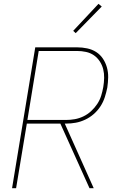

<svg xmlns="http://www.w3.org/2000/svg" viewBox="-20 -982 640 1002"><path d="M43 0 164 -735H382Q409 -735 435 -729.5Q461 -724 482 -710.5Q503 -697 517 -676Q531 -655 538 -630Q545 -605 544.5 -578.5Q544 -552 540 -525Q535 -500 527 -475Q519 -450 504.5 -427.5Q490 -405 469.5 -387Q449 -369 424.5 -357.5Q400 -346 375 -341.5Q350 -337 325 -337H318L469 0H447L295 -337H120L64 0ZM123 -356H325Q347 -356 370 -360Q393 -364 415 -374.5Q437 -385 455.5 -402Q474 -419 487.5 -439.5Q501 -460 508 -482.5Q515 -505 519 -528Q523 -552 523.5 -575.5Q524 -599 518.5 -621Q513 -643 500.5 -662Q488 -681 470 -693.5Q452 -706 429 -711Q406 -716 382 -716H182ZM375 -809 362 -821 494 -962 511 -948Z"/></svg>

Font: Iosevka Aile Thin
Style: Italic
Weight: 100
Italic angle: -9°
Designer: Belleve Invis
Foundry: Belleve Invis
Version: Version 31.1.0; ttfautohint (v1.8.4)